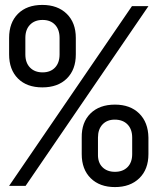

<svg xmlns="http://www.w3.org/2000/svg" viewBox="-20 -755 640 780"><path d="M152 -400Q89 -400 53 -436Q17 -472 17 -534V-601Q17 -663 53 -699Q89 -735 152 -735Q214 -735 251 -699Q288 -663 288 -601V-534Q288 -472 251.5 -436Q215 -400 152 -400ZM17 0 516 -730H583L84 0ZM153 -461Q185 -461 203.5 -480.5Q222 -500 222 -534V-601Q222 -635 203.5 -654.5Q185 -674 153 -674Q121 -674 102 -654.5Q83 -635 83 -601V-534Q83 -500 102 -480.5Q121 -461 153 -461ZM447 5Q385 5 348.5 -31Q312 -67 312 -129V-196Q311 -258 347.5 -294Q384 -330 447 -330Q509 -330 545.5 -294Q582 -258 583 -196V-129Q583 -67 546 -31Q509 5 447 5ZM447 -57Q479 -57 498 -76Q517 -95 517 -129V-196Q517 -230 498 -249.5Q479 -269 446 -269Q415 -269 396.5 -249.5Q378 -230 378 -196V-129Q377 -95 396 -76Q415 -57 447 -57Z"/></svg>

Font: Pitagon Sans Mono Light
Style: Regular
Weight: 300
Monospace: yes
Designer: Travis Tran
Foundry: Pitagon
Version: Version 1.001; ttfautohint (v1.8.4.7-5d5b);gftools[0.9.26]